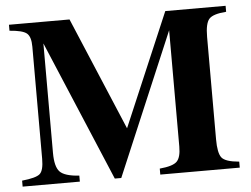

<svg xmlns="http://www.w3.org/2000/svg" viewBox="-49 -738 1043 799"><g transform="rotate(-5 472.0 -338.0)"><path d="M678 -595 426 0H399L152 -586V-129Q152 -71 172 -50Q192 -29 253 -25V0H14V-25Q73 -31 89 -45.5Q105 -60 105 -108V-577Q105 -618 88 -632.5Q71 -647 16 -651V-676H269L468 -204L669 -676H921V-651Q866 -647 849.5 -628.5Q833 -610 833 -554V-126Q833 -69 848 -49.5Q863 -30 921 -25V0H589V-25Q644 -30 661 -47Q678 -64 678 -109Z"/></g></svg>

Font: STIX MathJax Alphabets
Style: Bold
Weight: 700
Designer: MicroPress Inc., with final additions and corrections provided by Coen Hoffman, Elsevier (retired)
Version: Version 1.1.1